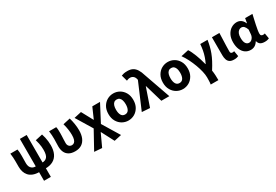

<svg xmlns="http://www.w3.org/2000/svg" viewBox="78 -2121 5246 3645"><g transform="rotate(-30 2701.0 -298.5)"><path d="M361 14Q278 14 221 -8.5Q164 -31 129.5 -70.5Q95 -110 79.5 -160.5Q64 -211 64 -269V-392Q64 -426 61.5 -472Q59 -518 52 -564H209Q215 -535 217 -500Q219 -465 219 -425Q219 -402 218.5 -370.5Q218 -339 217.5 -308Q217 -277 217 -256Q217 -219 229.5 -186.5Q242 -154 272 -133.5Q302 -113 353 -113ZM489 14 490 -113Q562 -113 598.5 -157Q635 -201 635 -311Q635 -347 631.5 -382Q628 -417 620 -457Q612 -497 598 -543L755 -578Q769 -537 778.5 -493.5Q788 -450 793 -407Q798 -364 798 -319Q798 -212 763 -137.5Q728 -63 659 -24.5Q590 14 489 14ZM349 202V-716H498V202Z M1146 14Q1063 14 1010.5 -16.5Q958 -47 933.5 -101Q909 -155 909 -226Q909 -268 911 -309.5Q913 -351 913 -392Q913 -426 910.5 -472Q908 -518 901 -564H1058Q1065 -535 1066.5 -500Q1068 -465 1068 -425Q1068 -402 1066.5 -366Q1065 -330 1063 -290Q1061 -250 1061 -212Q1061 -182 1073 -160.5Q1085 -139 1104.5 -128.5Q1124 -118 1146 -118Q1177 -118 1198.5 -136Q1220 -154 1231.5 -191.5Q1243 -229 1243 -288Q1243 -342 1234.5 -404.5Q1226 -467 1205 -543L1362 -578Q1382 -510 1393.5 -438Q1405 -366 1405 -295Q1405 -199 1375 -129.5Q1345 -60 1288 -23Q1231 14 1146 14Z M1615 215 1447 202 1662 -188 1447 -542 1608 -578 1742 -330H1746L1849 -564H2018L1823 -192L2049 180L1889 215L1746 -59H1742Z M2313 14Q2241 14 2179 -21Q2117 -56 2078.5 -122.5Q2040 -189 2040 -282Q2040 -376 2078.5 -442Q2117 -508 2179 -543Q2241 -578 2313 -578Q2385 -578 2446.5 -543Q2508 -508 2546.5 -442Q2585 -376 2585 -282Q2585 -189 2546.5 -122.5Q2508 -56 2446.5 -21Q2385 14 2313 14ZM2313 -118Q2367 -118 2393 -162.5Q2419 -207 2419 -282Q2419 -332 2407.5 -369Q2396 -406 2372.5 -426Q2349 -446 2313 -446Q2277 -446 2253 -426Q2229 -406 2217.5 -369Q2206 -332 2206 -282Q2206 -207 2232 -162.5Q2258 -118 2313 -118Z M2782 12 2608 0 2850 -567 2846 -584Q2836 -629 2807 -652.5Q2778 -676 2742 -676Q2716 -676 2698.5 -671Q2681 -666 2662 -657L2626 -789Q2653 -800 2682 -806Q2711 -812 2761 -812Q2826 -812 2872.5 -787.5Q2919 -763 2952.5 -710.5Q2986 -658 3010 -575L3212 0H3037L2924 -386H2919Z M3507 14Q3435 14 3373 -21Q3311 -56 3272.5 -122.5Q3234 -189 3234 -282Q3234 -376 3272.5 -442Q3311 -508 3373 -543Q3435 -578 3507 -578Q3579 -578 3640.5 -543Q3702 -508 3740.5 -442Q3779 -376 3779 -282Q3779 -189 3740.5 -122.5Q3702 -56 3640.5 -21Q3579 14 3507 14ZM3507 -118Q3561 -118 3587 -162.5Q3613 -207 3613 -282Q3613 -332 3601.5 -369Q3590 -406 3566.5 -426Q3543 -446 3507 -446Q3471 -446 3447 -426Q3423 -406 3411.5 -369Q3400 -332 3400 -282Q3400 -207 3426 -162.5Q3452 -118 3507 -118Z M4003 202Q4007 177 4008 157Q4009 137 4010 111.5Q4011 86 4011 48Q4011 -7 3994 -82Q3977 -157 3946.5 -239Q3916 -321 3876.5 -400Q3837 -479 3791 -542L3957 -578Q3977 -549 3997.5 -506.5Q4018 -464 4038 -412.5Q4058 -361 4076.5 -303Q4095 -245 4110 -184H4115Q4144 -243 4165 -304.5Q4186 -366 4198 -431Q4210 -496 4215 -564H4375Q4364 -493 4348 -429.5Q4332 -366 4308.5 -303Q4285 -240 4248 -169.5Q4211 -99 4157 -14Q4166 39 4168.5 96.5Q4171 154 4171 202Z M4628 14Q4567 14 4533 -9Q4499 -32 4485 -74Q4471 -116 4471 -172V-564H4635Q4633 -498 4630 -424Q4627 -350 4625 -282.5Q4623 -215 4623 -166Q4623 -139 4634.5 -128.5Q4646 -118 4670 -118Q4677 -118 4686.5 -119.5Q4696 -121 4704 -125L4724 -5Q4706 3 4684.5 8.5Q4663 14 4628 14Z M4995 14Q4928 14 4877 -21Q4826 -56 4798 -122Q4770 -188 4770 -279Q4770 -373 4805 -440Q4840 -507 4897 -542.5Q4954 -578 5020 -578Q5052 -578 5081 -566.5Q5110 -555 5134.5 -530Q5159 -505 5176 -463H5181L5199 -564H5359Q5348 -515 5335.5 -460Q5323 -405 5311.5 -350.5Q5300 -296 5292.5 -249.5Q5285 -203 5285 -171Q5285 -141 5300.5 -129.5Q5316 -118 5340 -118Q5348 -118 5358 -119.5Q5368 -121 5377 -125L5397 -5Q5382 2 5358 8Q5334 14 5301 14Q5242 14 5207 -7.5Q5172 -29 5158 -81H5153Q5096 14 4995 14ZM5034 -120Q5060 -120 5083 -136.5Q5106 -153 5122 -182Q5138 -211 5140 -245L5148 -343Q5139 -369 5128 -388.5Q5117 -408 5104.5 -421Q5092 -434 5076.5 -440Q5061 -446 5043 -446Q5017 -446 4992 -428.5Q4967 -411 4951.5 -375Q4936 -339 4936 -281Q4936 -198 4962.5 -159Q4989 -120 5034 -120Z"/></g></svg>

Font: Noto Sans TC ExtraBold
Style: Regular
Weight: 800
Designer: Ryoko NISHIZUKA  (kana, bopomofo & ideographs); Paul D. Hunt (Latin, Greek & Cyrillic); Sandoll Communications , Soo-you
Foundry: Adobe
Version: Version 2.004-H2;hotconv 1.0.118;makeotfexe 2.5.65603